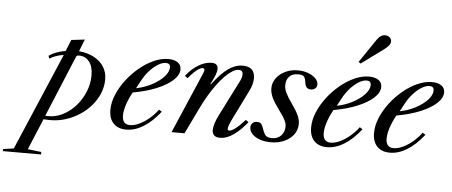

<svg xmlns="http://www.w3.org/2000/svg" viewBox="-257 -1007 3327 1414"><g transform="rotate(5 1406.0 -300.0)"><path d="M-194.5 247.5V232.5L-115.5 220.5L191 -497.5Q156 -492 130.2 -482.2Q104.5 -472.5 87 -461L79.5 -481Q103.5 -498.5 135.5 -510.5Q167.5 -522.5 202 -527.5L236.5 -612L335.5 -623.5L300.5 -534.5Q368.5 -527.5 415.2 -501.2Q462 -475 486.2 -434.8Q510.5 -394.5 510.5 -344.5Q510.5 -290.5 490 -240.8Q469.5 -191 433.2 -149Q397 -107 349.2 -76Q301.5 -45 246.8 -27.8Q192 -10.5 134.5 -10.5Q123.5 -10.5 110.2 -11Q97 -11.5 83.5 -12.5L-12.5 217.5L88 229V247.5ZM120 -38.5Q164 -38.5 206 -56Q248 -73.5 284.5 -104.8Q321 -136 348.5 -177.5Q376 -219 391.8 -266.8Q407.5 -314.5 407.5 -365Q407.5 -432 378.5 -467.2Q349.5 -502.5 304.5 -502.5Q295 -502.5 290 -500.5Q285 -498.5 282 -491.5L94 -39Q103.5 -38.5 108.5 -38.5Q113.5 -38.5 120 -38.5Z M697 10.5Q635.5 10.5 601.8 -24.8Q568 -60 568 -124Q568 -178.5 591.8 -236Q615.5 -293.5 656 -346.8Q696.5 -400 747.5 -442.5Q798.5 -485 853.8 -509.8Q909 -534.5 961.5 -534.5Q1005.5 -534.5 1031 -516.5Q1056.5 -498.5 1056.5 -466.5Q1056.5 -425 1013.8 -385.5Q971 -346 895.2 -314.8Q819.5 -283.5 720.5 -266Q692 -213.5 678 -169.2Q664 -125 664 -91Q664 -25 721.5 -25Q752 -25 788.2 -41.8Q824.5 -58.5 860.2 -88.2Q896 -118 925 -157L946.5 -143.5Q886 -67 822.8 -28.2Q759.5 10.5 697 10.5ZM742.5 -299.5Q804 -311.5 857.8 -339.8Q911.5 -368 944.8 -404Q978 -440 978 -474Q978 -504 945.5 -504Q919 -504 887.5 -484.8Q856 -465.5 826 -432.5Q796 -399.5 773.5 -357Z M1390.5 10.5Q1332 10.5 1332 -42.5Q1332 -85 1368 -156L1502.5 -422.5Q1508 -433 1511.5 -446Q1515 -459 1515 -470Q1515 -500 1483.5 -500Q1463.5 -500 1438.5 -485Q1413.5 -470 1386 -442.5Q1358.5 -415 1329.8 -376.8Q1301 -338.5 1273 -291.8Q1245 -245 1219.5 -191.5L1127 0H1031L1221 -441.5Q1232.5 -467.5 1232.5 -475Q1232.5 -490 1218 -490Q1207 -490 1190.2 -479.5Q1173.5 -469 1153.8 -450Q1134 -431 1114 -406L1093.5 -421.5Q1132 -473.5 1182.8 -504Q1233.5 -534.5 1281 -534.5Q1328 -534.5 1328 -494.5Q1328 -474.5 1318.2 -448.2Q1308.5 -422 1285 -377.5L1289 -376Q1352.5 -460 1404.5 -496.8Q1456.5 -533.5 1511 -533.5Q1601 -533.5 1601 -447.5Q1601 -405 1577 -356.5L1460.5 -120Q1452 -102 1446.5 -86.2Q1441 -70.5 1441 -62Q1441 -48.5 1453 -48.5Q1470.5 -48.5 1500.5 -71.8Q1530.5 -95 1568.5 -137.5L1589.5 -122.5Q1536.5 -57 1486.5 -23.2Q1436.5 10.5 1390.5 10.5Z M1766.5 10.5Q1718 10.5 1682 -2.8Q1646 -16 1626 -38Q1606 -60 1606 -87Q1606 -104.5 1618.5 -117.2Q1631 -130 1651 -130Q1677 -130 1686 -115Q1695 -100 1701 -81Q1707.5 -59.5 1720 -40Q1732.5 -20.5 1772 -20.5Q1813.5 -20.5 1838.8 -47.2Q1864 -74 1864 -115.5Q1864 -130 1858.5 -145.2Q1853 -160.5 1840.8 -180.8Q1828.5 -201 1807 -229.5Q1767.5 -283 1751.2 -318.2Q1735 -353.5 1735 -386Q1735 -427 1759.8 -460.8Q1784.5 -494.5 1826 -514.5Q1867.5 -534.5 1918 -534.5Q1959.5 -534.5 1994.2 -521.8Q2029 -509 2049.8 -488.2Q2070.5 -467.5 2070.5 -443.5Q2070.5 -425.5 2057.8 -414Q2045 -402.5 2025.5 -402.5Q1987.5 -402.5 1981.5 -446Q1976.5 -482.5 1965.8 -494Q1955 -505.5 1924 -505.5Q1880 -505.5 1857.5 -481.5Q1835 -457.5 1835 -417Q1835 -391.5 1848 -363.2Q1861 -335 1894.5 -287.5Q1931 -236 1945.2 -204Q1959.5 -172 1959.5 -141.5Q1959.5 -97.5 1934 -63.2Q1908.5 -29 1864.8 -9.2Q1821 10.5 1766.5 10.5Z M2181 10.5Q2119.5 10.5 2085.8 -24.8Q2052 -60 2052 -124Q2052 -178.5 2075.8 -236Q2099.5 -293.5 2140 -346.8Q2180.5 -400 2231.5 -442.5Q2282.5 -485 2337.8 -509.8Q2393 -534.5 2445.5 -534.5Q2489.5 -534.5 2515 -516.5Q2540.5 -498.5 2540.5 -466.5Q2540.5 -425 2497.8 -385.5Q2455 -346 2379.2 -314.8Q2303.5 -283.5 2204.5 -266Q2176 -213.5 2162 -169.2Q2148 -125 2148 -91Q2148 -25 2205.5 -25Q2236 -25 2272.2 -41.8Q2308.5 -58.5 2344.2 -88.2Q2380 -118 2409 -157L2430.5 -143.5Q2370 -67 2306.8 -28.2Q2243.5 10.5 2181 10.5ZM2226.5 -299.5Q2288 -311.5 2341.8 -339.8Q2395.5 -368 2428.8 -404Q2462 -440 2462 -474Q2462 -504 2429.5 -504Q2403 -504 2371.5 -484.8Q2340 -465.5 2310 -432.5Q2280 -399.5 2257.5 -357ZM2374 -624.5 2358.5 -635.5 2473 -804.5Q2501.5 -848 2535 -848Q2556 -848 2569.8 -836Q2583.5 -824 2583.5 -806Q2583.5 -791.5 2572 -776.5Q2560.5 -761.5 2534 -742Z M2646 10.5Q2584.5 10.5 2550.8 -24.8Q2517 -60 2517 -124Q2517 -178.5 2540.8 -236Q2564.5 -293.5 2605 -346.8Q2645.5 -400 2696.5 -442.5Q2747.5 -485 2802.8 -509.8Q2858 -534.5 2910.5 -534.5Q2954.5 -534.5 2980 -516.5Q3005.5 -498.5 3005.5 -466.5Q3005.5 -425 2962.8 -385.5Q2920 -346 2844.2 -314.8Q2768.5 -283.5 2669.5 -266Q2641 -213.5 2627 -169.2Q2613 -125 2613 -91Q2613 -25 2670.5 -25Q2701 -25 2737.2 -41.8Q2773.5 -58.5 2809.2 -88.2Q2845 -118 2874 -157L2895.5 -143.5Q2835 -67 2771.8 -28.2Q2708.5 10.5 2646 10.5ZM2691.5 -299.5Q2753 -311.5 2806.8 -339.8Q2860.5 -368 2893.8 -404Q2927 -440 2927 -474Q2927 -504 2894.5 -504Q2868 -504 2836.5 -484.8Q2805 -465.5 2775 -432.5Q2745 -399.5 2722.5 -357Z"/></g></svg>

Font: Libre Caslon Text
Style: Italic
Weight: 400
Italic angle: -22.583°
Designer: Pablo Impallari, Rodrigo Fuenzalida, Katja Schimmel
Foundry: Pablo Impallari, Rodrigo Fuenzalida
Version: Version 2.000